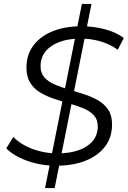

<svg xmlns="http://www.w3.org/2000/svg" viewBox="-20 -840 655 980"><path d="M210 120 398 -820H447L259 120ZM266 6Q215 6 165.5 -5.5Q116 -17 76 -37.5Q36 -58 12 -83L48 -141Q72 -116 107.5 -97Q143 -78 186 -67.5Q229 -57 272 -57Q334 -57 380.5 -73Q427 -89 453 -120Q479 -151 479 -195Q479 -230 459 -251.5Q439 -273 407 -286.5Q375 -300 336 -311Q297 -322 258 -335Q219 -348 186.5 -367Q154 -386 134.5 -417Q115 -448 115 -495Q115 -561 151 -608.5Q187 -656 250 -681Q313 -706 395 -706Q457 -706 514.5 -691Q572 -676 612 -646L581 -586Q543 -614 494 -628.5Q445 -643 391 -643Q330 -643 284 -626Q238 -609 212.5 -577.5Q187 -546 187 -502Q187 -467 206.5 -445Q226 -423 258.5 -409Q291 -395 330 -383.5Q369 -372 408 -359.5Q447 -347 479.5 -328.5Q512 -310 532 -280.5Q552 -251 552 -205Q552 -138 515 -90.5Q478 -43 413.5 -18.5Q349 6 266 6Z"/></svg>

Font: MOST Montserrat
Style: Italic
Weight: 400
Italic angle: -11.3°
Designer: Julieta Ulanovsky
Foundry: Julieta Ulanovsky
Version: Version 8.000;March 11, 2024;FontCreator 15.0.0.2926 64-bit